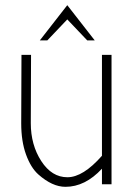

<svg xmlns="http://www.w3.org/2000/svg" viewBox="-20 -712 521 742"><path d="M100 -500 99 -236Q99 -152 139.5 -89.5Q180 -27 240.5 -27Q301 -27 374 -110V-500H411V0H374V-60Q309 10 233 10Q182 10 128 -38Q99 -64 80.5 -115Q62 -166 62 -235L63 -500ZM317 -556 240 -637 163 -556H134L240 -692L346 -556Z"/></svg>

Font: Bubbler One
Style: Regular
Weight: 400
Designer: Brenda Gallo (gbrenda1987@gmail.com)
Foundry: Brenda Gallo
Version: Version 1.003